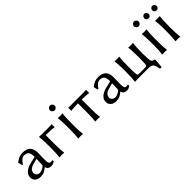

<svg xmlns="http://www.w3.org/2000/svg" viewBox="167 -1698 2875 2875"><g transform="rotate(-45 1605.0 -260.0)"><path d="M310 -225 225 -202Q170 -187 148 -162.5Q126 -138 126 -102Q126 -78 146.5 -59.5Q167 -41 200 -41Q240 -41 292 -80Q306 -90 306 -106ZM310 -48H306Q266 -14 238.5 -2Q211 10 170 10Q112 10 78.5 -17Q45 -44 45 -98Q45 -149 89.5 -187.5Q134 -226 211 -243L304 -264Q311 -266 311 -276Q311 -308 304 -331.5Q297 -355 288 -366.5Q279 -378 264 -384.5Q249 -391 239 -392.5Q229 -394 215 -394Q158 -394 105 -309L92 -310L75 -377L78 -381Q147 -439 225 -439Q390 -439 390 -277Q390 -274 388.5 -208.5Q387 -143 387 -126Q387 -63 404 -48Q412 -40 433 -40Q445 -40 460 -46L468 -21Q438 10 388 10Q360 10 339 -4.5Q318 -19 310 -48Z M578 -229Q578 -362 568 -429L569 -432Q587 -429 621 -429H781Q806 -429 836 -431L838 -429Q835 -391 838 -371L836 -368Q783 -379 658 -379V-180Q658 -63 668 0L666 3Q652 0 618 0L569 3L568 0Q578 -60 578 -180Z M980.5 -561.5Q965 -577 965 -597Q965 -617 980.5 -632.5Q996 -648 1016 -648Q1036 -648 1051.5 -632.5Q1067 -617 1067 -597Q1067 -577 1051.5 -561.5Q1036 -546 1016 -546Q996 -546 980.5 -561.5ZM976 -250Q976 -369 966 -429L968 -432Q986 -429 1016 -429Q1046 -429 1064 -432L1066 -429Q1058 -376 1056 -250V-179Q1056 -63 1066 0L1064 3Q1046 0 1016 0Q986 0 968 3L966 0Q976 -60 976 -179Z M1336 -374Q1280 -374 1243 -371Q1206 -368 1197 -366L1188 -363L1186 -366Q1189 -388 1186 -429L1188 -431Q1218 -429 1243 -429H1509Q1534 -429 1564 -431L1566 -429Q1563 -388 1566 -366L1564 -363Q1541 -374 1416 -374V-180Q1416 -63 1426 0L1424 3Q1410 0 1376 0L1327 3L1326 0Q1336 -60 1336 -180Z M1910 -225 1825 -202Q1770 -187 1748 -162.5Q1726 -138 1726 -102Q1726 -78 1746.5 -59.5Q1767 -41 1800 -41Q1840 -41 1892 -80Q1906 -90 1906 -106ZM1910 -48H1906Q1866 -14 1838.5 -2Q1811 10 1770 10Q1712 10 1678.5 -17Q1645 -44 1645 -98Q1645 -149 1689.5 -187.5Q1734 -226 1811 -243L1904 -264Q1911 -266 1911 -276Q1911 -308 1904 -331.5Q1897 -355 1888 -366.5Q1879 -378 1864 -384.5Q1849 -391 1839 -392.5Q1829 -394 1815 -394Q1758 -394 1705 -309L1692 -310L1675 -377L1678 -381Q1747 -439 1825 -439Q1990 -439 1990 -277Q1990 -274 1988.5 -208.5Q1987 -143 1987 -126Q1987 -63 2004 -48Q2012 -40 2033 -40Q2045 -40 2060 -46L2068 -21Q2038 10 1988 10Q1960 10 1939 -4.5Q1918 -19 1910 -48Z M2548 -200Q2548 -111 2556 -72.5Q2564 -34 2588 -32Q2618 -29 2618 -11L2606 125L2604 128H2572L2570 125Q2565 93 2560 74Q2555 55 2544.5 36Q2534 17 2515 8.5Q2496 0 2467 0H2221L2169 3L2168 0Q2178 -68 2178 -200V-250Q2178 -366 2168 -429L2170 -432Q2184 -429 2218 -429L2267 -432L2268 -429Q2258 -369 2258 -250V-200Q2258 -81 2266 -54Q2276 -41 2292 -41H2434Q2450 -41 2460 -54Q2468 -81 2468 -200V-249Q2468 -362 2458 -429L2460 -432Q2475 -429 2509 -429L2558 -432L2559 -429Q2548 -360 2548 -249Z M2759.5 -561.5Q2744 -577 2744 -597Q2744 -617 2759.5 -632.5Q2775 -648 2795 -648Q2815 -648 2830.5 -632.5Q2846 -617 2846 -597Q2846 -577 2830.5 -561.5Q2815 -546 2795 -546Q2775 -546 2759.5 -561.5ZM2755 -250Q2755 -369 2745 -429L2747 -432Q2765 -429 2795 -429Q2825 -429 2843 -432L2845 -429Q2837 -376 2835 -250V-179Q2835 -63 2845 0L2843 3Q2825 0 2795 0Q2765 0 2747 3L2745 0Q2755 -60 2755 -179Z M3036 -250Q3036 -369 3026 -429L3028 -432Q3046 -429 3076 -429Q3106 -429 3124 -432L3126 -429Q3118 -376 3116 -250V-179Q3116 -63 3126 0L3124 3Q3106 0 3076 0Q3046 0 3028 3L3026 0Q3036 -60 3036 -179ZM2951.5 -538.5Q2938 -552 2938 -572Q2938 -592 2952 -606Q2966 -620 2985 -620Q3004 -620 3018 -606Q3032 -592 3032 -572Q3032 -552 3018.5 -538.5Q3005 -525 2985 -525Q2965 -525 2951.5 -538.5ZM3121 -538.5Q3107 -552 3107 -572Q3107 -592 3121 -606Q3135 -620 3154 -620Q3173 -620 3187 -606Q3201 -592 3201 -572Q3201 -552 3187 -538.5Q3173 -525 3154 -525Q3135 -525 3121 -538.5Z"/></g></svg>

Font: Libertinus Sans
Style: Regular
Weight: 400
Designer: Philipp H. Poll
Foundry: Khaled Hosny
Version: Version 6.1